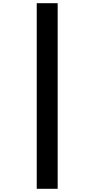

<svg xmlns="http://www.w3.org/2000/svg" viewBox="-20 -813 591 1202"><path d="M210 -793H341V369H210Z"/></svg>

Font: Noto Sans Kannada Condensed Black
Style: Regular
Weight: 900
Width: 3
Designer: Jelle Bosma - Monotype Design Team
Foundry: Monotype Imaging Inc.
Version: Version 2.005; ttfautohint (v1.8.4.7-5d5b)